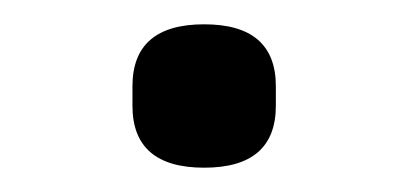

<svg xmlns="http://www.w3.org/2000/svg" viewBox="-20 -383 336 158"><path d="M148 -245Q89 -245 89 -296V-312Q89 -363 148 -363Q207 -363 207 -312V-296Q207 -245 148 -245Z"/></svg>

Font: IBM Plex Sans Condensed
Style: Regular
Weight: 400
Width: 3
Designer: Mike Abbink, Paul van der Laan, Pieter van Rosmalen
Foundry: Bold Monday
Version: Version 1.1